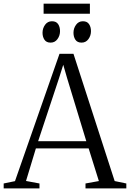

<svg xmlns="http://www.w3.org/2000/svg" viewBox="-28 -1050 724 1070"><path d="M55.5 -40.5 303.5 -750H381.5L611 -41L676 -27.5V0H448.5V-27.5L523 -41L466 -223H172L117 -41.5L192 -27.5V0H-7.5V-27.5ZM453 -263 346 -614.5 324.5 -689 300.5 -613 184.5 -263ZM253.5 -812.5Q230.5 -812.5 219.8 -828.5Q209 -844.5 209 -867.5Q209 -892 223.2 -911.8Q237.5 -931.5 261 -931.5H262Q285.5 -931.5 296 -915.5Q306.5 -899.5 306.5 -876.5Q306.5 -851.5 292.2 -832Q278 -812.5 254.5 -812.5ZM426 -812.5Q403 -812.5 392.2 -828.5Q381.5 -844.5 381.5 -867.5Q381.5 -892 395.8 -911.8Q410 -931.5 433.5 -931.5H434.5Q457.5 -931.5 468.2 -915.5Q479 -899.5 479 -876.5Q479 -851.5 464.8 -832Q450.5 -812.5 427 -812.5ZM473 -1029.5V-973.5H215V-1029.5Z"/></svg>

Font: Merriweather 96pt Light
Style: Regular
Weight: 300
Version: Version 2.100